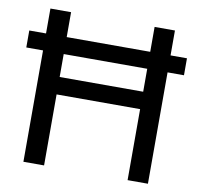

<svg xmlns="http://www.w3.org/2000/svg" viewBox="-77 -769 877 849"><g transform="rotate(10 361.0 -344.0)"><path d="M641.1 0H549.8V-318.8H174.8V0H82V-500H6.8V-576.2H82V-688H174.8V-576.2H549.8V-688H641.1V-576.2H714.8V-500H641.1ZM174.8 -397H549.8V-500H174.8Z"/></g></svg>

Font: Libra Sans Modern
Style: Regular
Weight: 400
Foundry: Stefan Peev, Context Ltd
Version: Version 1.000